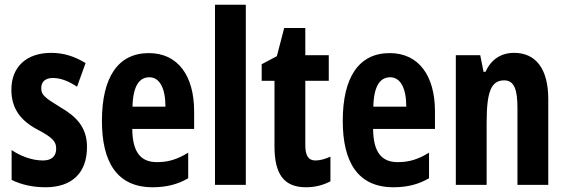

<svg xmlns="http://www.w3.org/2000/svg" viewBox="-20 -780 2388 810"><path d="M347 -160C347 -244 301 -289 234 -328C167 -369 154 -380 154 -408C154 -435 171 -451 203 -451C239 -451 274 -435 305 -414L341 -514C295 -542 249 -557 196 -557C92 -557 28 -498 28 -402C28 -322 67 -272 135 -235C205 -199 217 -181 217 -153C217 -120 197 -103 161 -103C113 -103 64 -123 29 -147V-21C72 0 120 10 172 10C282 10 347 -49 347 -160Z M608 -556C478 -556 410 -454 410 -270C410 -97 473 10 624 10C681 10 730 -2 774 -28V-136C727 -107 689 -96 642 -96C572 -96 539 -140 538 -236H799V-310C799 -460 731 -556 608 -556ZM610 -454C654 -454 678 -407 678 -330H539C541 -418 568 -454 610 -454Z M1017 0V-760H887V0Z M1311 -103C1280 -103 1268 -125 1268 -168V-439H1367V-547H1268V-662H1179L1148 -543L1084 -509V-439H1138V-163C1138 -46 1177 10 1271 10C1310 10 1343 1 1374 -15V-119C1351 -109 1330 -103 1311 -103Z M1624 -556C1494 -556 1426 -454 1426 -270C1426 -97 1489 10 1640 10C1697 10 1746 -2 1790 -28V-136C1743 -107 1705 -96 1658 -96C1588 -96 1555 -140 1554 -236H1815V-310C1815 -460 1747 -556 1624 -556ZM1626 -454C1670 -454 1694 -407 1694 -330H1555C1557 -418 1584 -454 1626 -454Z M2149 -557C2093 -557 2052 -529 2028 -477H2020L2006 -547H1903V0H2033V-263C2033 -393 2052 -441 2107 -441C2150 -441 2163 -401 2163 -324V0H2293V-362C2293 -489 2241 -557 2149 -557Z"/></svg>

Font: Noto Sans Myanmar UI ExtraCondensed
Style: Bold
Weight: 700
Width: 2
Designer: Monotype Design Team
Foundry: Monotype Imaging Inc.
Version: Version 2.103